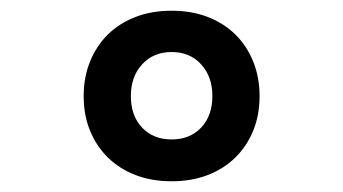

<svg xmlns="http://www.w3.org/2000/svg" viewBox="-20 -760 640 358"><path d="M300 -422Q263 -422 233 -433.5Q203 -445 181.5 -466Q160 -487 148 -516Q136 -545 136 -581Q136 -616 148 -645.5Q160 -675 181.5 -696Q203 -717 233 -728.5Q263 -740 300 -740Q337 -740 367 -728.5Q397 -717 418.5 -696Q440 -675 452 -645.5Q464 -616 464 -581Q464 -545 452 -516Q440 -487 418.5 -466Q397 -445 367 -433.5Q337 -422 300 -422ZM300 -500Q334 -500 355 -522Q376 -544 376 -581Q376 -617 355 -640Q334 -663 300 -663Q266 -663 245 -640Q224 -617 224 -581Q224 -544 245 -522Q266 -500 300 -500Z"/></svg>

Font: Maple Mono
Style: Bold
Weight: 700
Monospace: yes
Designer: subframe7536
Version: Version 7.200